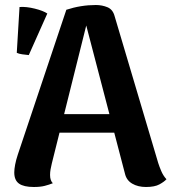

<svg xmlns="http://www.w3.org/2000/svg" viewBox="-20 -733 688 767"><path d="M363 -713Q388 -713 409.5 -704Q431 -695 438 -668L612 -82Q616 -69 624 -50Q632 -31 645 -17Q636 -7 617 3.5Q598 14 563 14Q531 14 508 0.5Q485 -13 479 -40L317 -660L331 -657L187 -80Q184 -68 182 -56.5Q180 -45 180 -34Q180 -22 183 -14Q186 -6 191 -1Q176 5 158.5 9.5Q141 14 115 14Q75 14 56 0.5Q37 -13 37 -44Q37 -57 40.5 -75.5Q44 -94 51 -115L245 -694Q303 -713 363 -713ZM181 -277H513V-203H181ZM95 -513Q83 -514 69 -516Q55 -518 47 -522L58 -705Q85 -707 119 -698.5Q153 -690 169 -679Z"/></svg>

Font: Arima Thin
Style: Bold
Weight: 700
Version: Version 1.100